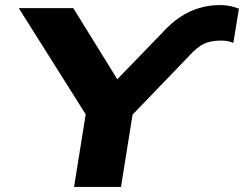

<svg xmlns="http://www.w3.org/2000/svg" viewBox="-20 -737 962 757"><path d="M272 0 330 -362 342 -248 54 -705H269L444 -422H440L618 -606Q654 -646 690.5 -670Q727 -694 766 -705.5Q805 -717 845 -717Q863 -717 876 -715Q889 -713 900 -710Q911 -707 922 -703L900 -568Q888 -573 876.5 -575Q865 -577 851 -577Q810 -577 783.5 -564Q757 -551 728 -519L467 -248L515 -362L457 0Z"/></svg>

Font: Nunito Sans 7pt Expanded ExtraBold
Style: Italic
Weight: 800
Width: 7
Italic angle: -9°
Designer: Vernon Adams
Foundry: Vernon Adams
Version: Version 3.101;gftools[0.9.27]